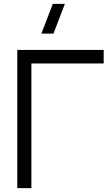

<svg xmlns="http://www.w3.org/2000/svg" viewBox="-20 -980 570 1000"><path d="M258.5 -805H195.5L255 -960H318ZM70 0V-720H520V-649.5H143.5V0Z"/></svg>

Font: Cns Manrope
Style: Regular
Weight: 400
Designer: Mikhail Sharanda
Foundry: Mikhail Sharanda
Version: Version 4.504